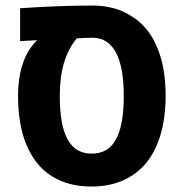

<svg xmlns="http://www.w3.org/2000/svg" viewBox="-20 -661 659 690"><path d="M190.9 -14.6Q111.3 -51.3 73.7 -143.6Q44.9 -215.3 44.9 -315.9Q44.9 -448.2 112.3 -515.6L113.3 -516.6L52.2 -513.2V-631.3Q192.9 -641.1 309.6 -641.1Q388.2 -641.1 442.4 -608.9Q513.2 -570.3 546.4 -486.8Q575.2 -416.5 575.2 -316.9Q575.2 -233.4 554.2 -168Q521.5 -66.9 441.9 -22.5Q385.7 9.3 308.6 9.3Q240.7 9.3 190.9 -14.6ZM395 -157.7Q424.8 -206.5 424.8 -316.4Q424.8 -442.4 383.3 -492.2Q356.9 -525.4 311 -525.4Q285.2 -525.4 255.9 -522.9Q224.6 -485.4 209.7 -434.3Q194.8 -383.3 194.8 -315.9Q194.8 -207.5 224.6 -157.2Q252.4 -108.9 309.6 -108.9Q368.2 -108.9 395 -157.7Z"/></svg>

Font: Viking Open Sans
Style: Bold
Weight: 700
Foundry: Ascender Corporation
Version: Version 2.001